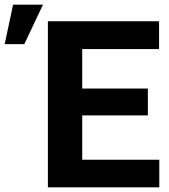

<svg xmlns="http://www.w3.org/2000/svg" viewBox="-93 -802 724 822"><path d="M540 -308V-423H259V-592H588V-711H112V0H589V-118H259V-308ZM-37 -782 -73 -613H11L91 -782Z"/></svg>

Font: Asimov
Style: Regular
Weight: 500
Designer: Google
Version: Version 2.000980; 2014